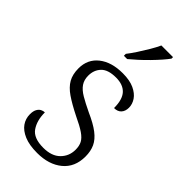

<svg xmlns="http://www.w3.org/2000/svg" viewBox="-240 -833 909 909"><g transform="rotate(45 215.0 -378.0)"><path d="M208 10Q155 10 121 -4.5Q87 -19 70.5 -42.5Q54 -66 54 -96Q54 -117 61 -129.5Q68 -142 78 -147Q88 -152 98 -152Q98 -98 122 -63Q146 -28 211 -28Q267 -28 296.5 -57.5Q326 -87 326 -130Q326 -155 317 -172.5Q308 -190 284 -206.5Q260 -223 215 -244Q161 -271 127.5 -294Q94 -317 78.5 -344.5Q63 -372 63 -412Q63 -473 108 -508.5Q153 -544 228 -544Q275 -544 305 -530Q335 -516 349.5 -494.5Q364 -473 364 -449Q364 -426 351.5 -412Q339 -398 315 -398Q315 -455 291 -481Q267 -507 220 -507Q167 -507 143.5 -482.5Q120 -458 120 -420Q120 -392 133.5 -372Q147 -352 175 -335.5Q203 -319 245 -299Q297 -276 327 -253Q357 -230 369.5 -203Q382 -176 382 -140Q382 -69 334 -29.5Q286 10 208 10ZM173 -619Q188 -638 205 -664Q222 -690 238 -717Q254 -744 264 -766H342V-756Q333 -743 315.5 -723Q298 -703 276.5 -681Q255 -659 233.5 -639.5Q212 -620 195 -606H173Z"/></g></svg>

Font: Noto Serif Thai Light
Style: Regular
Weight: 300
Version: Version 2.001